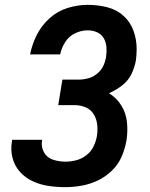

<svg xmlns="http://www.w3.org/2000/svg" viewBox="-20 -763 616 791"><path d="M249 8Q282 8 316 2Q350 -4 382 -19Q414 -34 440.5 -59.5Q467 -85 481 -117.5Q495 -150 501 -184Q507 -222 503 -260Q499 -298 479.5 -329Q460 -360 429 -379Q457 -391 482.5 -410.5Q508 -430 521.5 -458Q535 -486 540 -515Q543 -538 543 -561Q543 -601 529.5 -637.5Q516 -674 487.5 -699Q459 -724 420.5 -733.5Q382 -743 341 -743Q301 -743 259.5 -730.5Q218 -718 184.5 -688Q151 -658 131.5 -619Q112 -580 104 -539H228Q233 -565 248.5 -589.5Q264 -614 289.5 -626Q315 -638 341 -638Q362 -638 380 -630Q398 -622 407.5 -605.5Q417 -589 418.5 -569Q420 -549 417 -529Q414 -509 405 -490.5Q396 -472 379 -458.5Q362 -445 342.5 -440Q323 -435 304 -435H237L220 -330H286Q311 -330 332.5 -321Q354 -312 366 -292.5Q378 -273 380.5 -249Q383 -225 379 -201Q375 -179 364.5 -158Q354 -137 334.5 -122.5Q315 -108 293 -102.5Q271 -97 249 -97Q223 -97 198.5 -105Q174 -113 161.5 -135Q149 -157 153 -183Q153 -185 154 -187H30Q29 -183 29 -179Q23 -144 32 -111Q41 -78 63 -54Q85 -30 115.5 -16Q146 -2 180 3Q214 8 249 8Z"/></svg>

Font: Iosevka Sparkle
Style: Bold Italic
Weight: 700
Italic angle: -9°
Designer: Belleve Invis
Foundry: Belleve Invis
Version: Version 4.5.0; ttfautohint (v1.8.3)